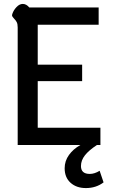

<svg xmlns="http://www.w3.org/2000/svg" viewBox="-20 -738 573 977"><path d="M507 190Q469 219 417 219Q369 219 339 192Q309 165 309 118Q309 81 331 50.5Q353 20 389 0H70V-598Q70 -616 65 -625.5Q60 -635 51 -644Q44 -652 42 -656Q40 -660 43 -668Q49 -686 64 -702Q79 -718 96 -718Q114 -718 129 -700H482V-612H172V-409H398V-325H172V-88H491V0H473Q432 27 412 52.5Q392 78 392 107Q392 147 437 147Q461 147 487 131Z"/></svg>

Font: Niramit Medium
Style: Regular
Weight: 500
Designer: Katatrad Aksorn Co.,Ltd.
Foundry: Cadson Demak Co.,Ltd.
Version: Version 1.000; ttfautohint (v1.6)